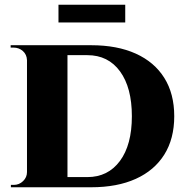

<svg xmlns="http://www.w3.org/2000/svg" viewBox="-20 -791 785 811"><path d="M365 -600Q475 -600 553.5 -564.5Q632 -529 674 -462Q716 -395 716 -300Q716 -205 674 -138Q632 -71 553.5 -35.5Q475 0 365 0H140L138 -43Q217 -43 262.5 -43Q308 -43 328.5 -43Q349 -43 349 -43Q436 -43 486.5 -111Q537 -179 537 -300Q537 -421 487 -489.5Q437 -558 349 -558Q349 -558 328 -558Q307 -558 258.5 -558Q210 -558 129 -558V-600ZM265 -600V0H94V-600ZM97 -64V0H26V-10Q26 -10 31.5 -10Q37 -10 38 -10Q61 -10 77.5 -26Q94 -42 94 -64ZM96 -537H94Q93 -561 76.5 -575.5Q60 -590 37 -590Q37 -590 31.5 -590Q26 -590 25 -590V-600H96ZM227 -771H509V-696H227Z"/></svg>

Font: Cinzel ExtraBold
Style: Regular
Weight: 800
Designer: Natanael Gama
Version: Version 2.000